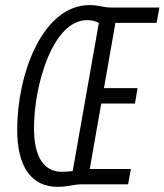

<svg xmlns="http://www.w3.org/2000/svg" viewBox="-20 -723 645 753"><path d="M206.1 9.8C242.7 9.8 272.9 0 295.9 0H482.4L493.2 -60.1H332L377 -316.9H509.3L519.5 -377.4H387.7L432.6 -633.3H594.2L605 -693.4H416.5C386.2 -693.4 366.7 -703.1 332 -703.1C146.5 -703.1 47.4 -433.1 47.4 -213.9C47.4 -69.8 102.5 9.8 206.1 9.8ZM221.7 -49.3C150.9 -49.3 113.3 -109.9 113.3 -219.7C113.3 -389.2 186.5 -644 321.8 -644C339.4 -644 355.5 -640.1 367.7 -633.3L265.1 -52.2C252.9 -50.3 236.8 -49.3 221.7 -49.3Z"/></svg>

Font: Cascadia Mono PL Light
Style: Italic
Weight: 300
Italic angle: -10°
Monospace: yes
Designer: Aaron Bell
Foundry: Saja Typeworks
Version: Version 2404.023